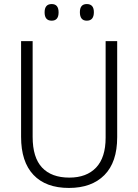

<svg xmlns="http://www.w3.org/2000/svg" viewBox="-20 -917 682 947"><path d="M558 -240Q558 -117 495 -53.5Q432 10 320 10Q206 10 145 -54.5Q84 -119 84 -242V-714H141V-242Q141 -140 187.5 -90.5Q234 -41 322 -41Q407 -41 454 -90.5Q501 -140 501 -238V-714H558ZM200 -856Q200 -897 235 -897Q269 -897 269 -856Q269 -815 235 -815Q200 -815 200 -856ZM374 -857Q374 -897 408 -897Q443 -897 443 -857Q443 -815 408 -815Q374 -815 374 -857Z"/></svg>

Font: Noto Sans Tamil SemiCondensed Light
Style: Regular
Weight: 300
Width: 4
Designer: Jelle Bosma - Monotype Design Team
Foundry: Monotype Imaging Inc.
Version: Version 2.004; ttfautohint (v1.8.4.7-5d5b)